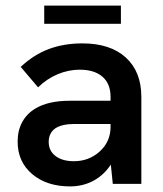

<svg xmlns="http://www.w3.org/2000/svg" viewBox="-20 -657 584 686"><path d="M376 -69Q351 -31 313.5 -11Q276 9 230 9Q147 9 95 -35Q43 -79 43 -151Q43 -191 59.5 -221Q76 -251 106 -269Q152 -297 229 -297H375V-311Q375 -358 346 -383Q317 -408 265 -408Q225 -408 186.5 -392Q148 -376 116 -345L54 -418Q101 -462 155 -482Q209 -502 274 -502Q374 -502 429.5 -451.5Q485 -401 485 -311V0H383ZM244 -81Q298 -81 336.5 -116Q375 -151 375 -204V-214H245Q201 -214 177 -198Q154 -181 154 -150Q154 -118 178.5 -99.5Q203 -81 244 -81ZM138 -637H412V-572H138Z"/></svg>

Font: Hanken Grotesk SemiBold
Style: Regular
Weight: 600
Designer: Alfredo Marco Pradil
Foundry: Hanken Design Co.
Version: Version 3.014